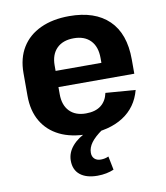

<svg xmlns="http://www.w3.org/2000/svg" viewBox="-85 -620 776 900"><g transform="rotate(-10 303.5 -170.0)"><path d="M295 10Q217 10 162 -17Q107 -44 77.5 -94.5Q48 -145 48 -216V-324Q48 -395 79 -445.5Q110 -496 168 -523Q226 -550 305 -550Q427 -550 493 -486Q559 -422 559 -299V-231H171V-308H440L416 -276V-331Q416 -385 387.5 -414.5Q359 -444 308 -444Q256 -444 227 -415Q198 -386 198 -334V-197Q198 -145 226 -116Q254 -87 304 -87Q349 -87 375.5 -107.5Q402 -128 410 -166L552 -155Q531 -75 464.5 -32.5Q398 10 295 10ZM307 210Q254 210 224.5 186.5Q195 163 195 119Q195 81 222 49.5Q249 18 298 -3L365 2Q329 27 311.5 50.5Q294 74 294 99Q294 117 305 127.5Q316 138 335 138Q355 138 372 130L385 195Q369 202 349 206Q329 210 307 210Z"/></g></svg>

Font: Pathway Extreme SemiCondensed
Style: Bold
Weight: 700
Width: 4
Version: Version 1.001;gftools[0.9.26]